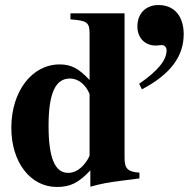

<svg xmlns="http://www.w3.org/2000/svg" viewBox="-20 -729 750 763"><path d="M336 -112C336 -107 327 -92 317 -79C297 -54 274 -42 251 -42C198 -42 173 -102 173 -229C173 -358 200 -417 258 -417C291 -417 321 -393 336 -355ZM534 -20V-43C488 -46 475 -59 475 -101V-676H260V-652C327 -647 336 -640 336 -594V-411C293 -457 263 -473 217 -473C107 -473 25 -366 25 -221C25 -84 101 14 206 14C259 14 292 -2 339 -52V13C385 0 410 -4 472 -12ZM544 -374C660 -435 710 -507 710 -593C710 -664 673 -709 610 -709C560 -709 526 -676 526 -624C526 -578 556 -548 599 -548C609 -548 616 -550 623 -550C634 -550 642 -541 642 -529C642 -490 608 -448 533 -396Z"/></svg>

Font: XITS Math
Style: Bold
Weight: 700
Designer: MicroPress Inc., with final additions and corrections provided by Coen Hoffman, Elsevier (retired)
Version: Version 1.302